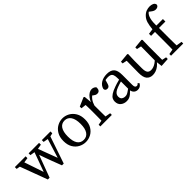

<svg xmlns="http://www.w3.org/2000/svg" viewBox="174 -1805 2874 2874"><g transform="rotate(-45 1611.0 -368.0)"><path d="M395.9 -419.2 290.9 -436.2V-474.5H512.3V-436.2L417.2 -419.2ZM119.4 -419.2H97.5L-0.4 -436.2V-474.5H227.7V-436.2ZM683.1 -419.4H663.2L570.8 -436.2V-474.5H753.8V-436.2ZM383.9 -474.5H417.6L563.7 -85.9L541.4 -86.5L660.9 -474.5H717.7L554.2 5.8H516.9Q481.2 -86.6 456.8 -150.9Q432.4 -215.3 416.4 -260.3Q400.5 -305.3 389.5 -338.3Q378.6 -371.3 369.8 -401.1L406.2 -401.5L254.9 5.8H217.6L38.8 -474.5H133L264.5 -85.9L242.4 -86.5Z M1018.5 13.1Q960.3 13.1 907.5 -14.7Q854.8 -42.5 821.9 -97.7Q789 -152.9 789 -235.5Q789 -318.2 822.1 -374.2Q855.1 -430.3 907.9 -459Q960.7 -487.7 1018.5 -487.7Q1076.3 -487.7 1128.6 -459Q1180.9 -430.3 1214.5 -374.3Q1248 -318.2 1248 -235.5Q1248 -152.8 1214.6 -97.6Q1181.2 -42.4 1129 -14.6Q1076.7 13.1 1018.5 13.1ZM1018.5 -32.3Q1082.2 -32.3 1117.8 -83.6Q1153.5 -135 1153.5 -235.4Q1153.5 -336.7 1117.8 -389.5Q1082.2 -442.2 1018.5 -442.2Q952.9 -442.2 918.2 -389.5Q883.5 -336.7 883.5 -235.4Q883.5 -135 918.2 -83.6Q952.9 -32.3 1018.5 -32.3Z M1406 0Q1407 -23 1407.5 -60.5Q1408 -98 1408.5 -138.5Q1409 -179 1409 -210V-257.7Q1409 -285.7 1408.5 -306Q1408 -326.4 1407.5 -344.7Q1407 -363 1406 -383L1327.1 -392V-427.3L1466.6 -487.7L1481.7 -477.6L1493.5 -352.7V-210Q1493.5 -179 1494 -138.5Q1494.5 -98 1495 -60.5Q1495.5 -23 1496.5 0ZM1335.1 0V-35.7L1444.3 -55.7H1469.1L1578.3 -35.7V0ZM1451.6 -278.2V-344.8H1509.6L1485.3 -336.7Q1500.9 -384.5 1525.4 -417.9Q1549.8 -451.4 1578.9 -469.5Q1608 -487.7 1637 -487.7Q1659.6 -487.7 1679.9 -477.7Q1700.1 -467.7 1708.9 -451.4Q1708.8 -416.2 1694.5 -397Q1680.2 -377.9 1650.2 -377.9Q1632.9 -377.9 1618.1 -384.7Q1603.4 -391.5 1589.2 -403.2L1562.1 -427L1610.6 -435.6Q1565.7 -411.9 1537 -373.5Q1508.2 -335.1 1491.6 -277.8Z M1750.1 -112Q1750.1 -140.5 1763.3 -165.7Q1776.5 -190.9 1812.4 -215Q1848.2 -239.1 1915.8 -262.9Q1936.8 -270.9 1963.4 -278.8Q1990 -286.8 2018.1 -293.8Q2046.2 -300.9 2071.1 -304.9V-268.6Q2037 -261.5 1998.6 -249.6Q1960.2 -237.7 1937.3 -228.6Q1893.5 -212.1 1872.8 -194.3Q1852 -176.5 1845.4 -159.4Q1838.7 -142.2 1838.7 -126.7Q1838.7 -86.9 1861.9 -69.8Q1885 -52.8 1918.5 -52.8Q1936.1 -52.8 1950.3 -57.7Q1964.5 -62.5 1984 -75.2Q2003.5 -87.9 2033.6 -109.3L2054.8 -125.1L2068.5 -104.5L2038.8 -74.5Q2009.1 -44.8 1985.8 -25.4Q1962.4 -5.9 1938.9 3.6Q1915.3 13.1 1884 13.1Q1828.8 13.1 1789.5 -18.5Q1750.1 -50.1 1750.1 -112ZM2028.6 -91.4V-320.7Q2028.6 -369.5 2019.2 -395.8Q2009.9 -422.2 1989.1 -432.3Q1968.3 -442.3 1935.3 -442.3Q1918.3 -442.3 1895.8 -438.8Q1873.4 -435.4 1845.1 -424.5L1886.8 -455.9L1861.9 -370.9Q1855.1 -347.3 1842.6 -335.2Q1830.1 -323.1 1809.6 -323.1Q1766.8 -323.1 1763.3 -363.7Q1776.7 -421 1829.1 -454.3Q1881.5 -487.7 1958.4 -487.7Q2036.5 -487.7 2074.7 -448.4Q2112.9 -409.1 2112.9 -313.8V-101.1Q2112.9 -68.2 2122.7 -55.1Q2132.4 -41.9 2149.1 -41.9Q2161.8 -41.9 2170.6 -47.8Q2179.5 -53.8 2187.6 -63.9L2207.9 -42.2Q2189.9 -13.4 2169 -1.6Q2148 10.2 2120.9 10.2Q2079.3 10.2 2054.2 -17.6Q2029 -45.5 2028.6 -91.4Z M2762.3 0 2623.3 8.2 2609.6 -108.9 2612.7 -431.2 2634.3 -411.4 2541.7 -431.4V-466.6L2686.9 -480.7L2697.2 -470.7L2694.2 -330.6V-29.7L2667.8 -55.9L2762.3 -35.6ZM2390.4 -330.6V-176.3Q2390.4 -110.4 2410.1 -84.4Q2429.8 -58.4 2469.9 -58.4Q2495.6 -58.4 2520.8 -67.1Q2546.1 -75.8 2571.3 -92.4Q2596.5 -109.1 2620.9 -133.8H2642.9V-81.9H2591L2625.9 -97.7Q2598.1 -58.4 2566.2 -34Q2534.3 -9.5 2501.7 1.8Q2469 13.1 2435.5 13.1Q2375.3 13.1 2340 -27.4Q2304.8 -67.9 2305.8 -166.9L2308.8 -431.2L2330.5 -411.4L2237.7 -431.4V-466.8L2385.1 -480.7L2395.4 -470.7Z M2968.5 -55.7 3089.9 -35.7V0H2831.6V-35.7L2943.8 -55.7ZM2955.5 -474.5H3133.8V-421.6H2955.5ZM2913.1 -210V-421.6H2830.3V-465.5L2943.6 -480.5L2913.1 -464.8Q2921.1 -550.8 2936.1 -601.5Q2951.1 -652.3 2985 -687.9Q3017.4 -723 3054.2 -736.1Q3091.1 -749.2 3125.6 -749.2Q3160.9 -749.2 3187.9 -737Q3214.9 -724.8 3222 -695.1Q3221 -675.6 3204.9 -662.7Q3188.7 -649.9 3161.3 -649.9Q3141.9 -649.9 3124.7 -657.9Q3107.4 -665.9 3089.2 -680.3L3041.6 -717.2L3126.4 -737.3L3148.7 -707.3Q3140.9 -712.4 3129.9 -715.9Q3119 -719.4 3110 -719.4Q3087.8 -719.4 3064.5 -704.3Q3041.2 -689.2 3027.5 -663.8Q3016.3 -643.5 3007.9 -613.4Q2999.5 -583.3 2996.6 -539.4Q2993.7 -495.5 2997.7 -434.8V-210Q2997.7 -158 2998.7 -105.5Q2999.7 -53 3000.7 0H2910.1Q2912.1 -53 2912.6 -105.5Q2913.1 -158 2913.1 -210Z"/></g></svg>

Font: Adobe Variable Font Prototype
Style: Regular
Weight: 389
Designer: Frank Grießhammer
Foundry: Adobe
Version: Version 1.004;hotconv 1.0.113;makeotfexe 2.5.65598